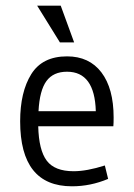

<svg xmlns="http://www.w3.org/2000/svg" viewBox="-20 -651 478 684"><path d="M384.8 -232.4Q384.8 -211.9 383.8 -201.2H116.2Q118.2 -116.2 146.5 -78.6Q174.8 -41 242.2 -41Q289.1 -41 353.5 -61.5L365.2 -13.7Q302.7 12.7 236.3 12.7Q51.8 12.7 51.8 -218.8Q51.8 -323.2 91.3 -386.7Q130.9 -450.2 218.8 -450.2Q297.9 -450.2 341.3 -393.1Q384.8 -335.9 384.8 -232.4ZM117.2 -254.9H321.3Q317.4 -395.5 218.8 -395.5Q169.9 -395.5 145.5 -362.3Q121.1 -329.1 117.2 -254.9ZM193.4 -500 112.3 -630.9H196.3L244.1 -500Z"/></svg>

Font: Sudo Light
Style: Regular
Weight: 300
Monospace: yes
Designer: Jens Kutilek
Foundry: Jens Kutilek
Version: Version 0.040